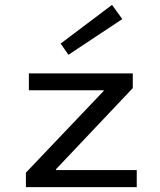

<svg xmlns="http://www.w3.org/2000/svg" viewBox="-20 -765 654 785"><path d="M228 -586.9 438 -745.1 480 -687 259.8 -541ZM85.9 0V-59.1L403.8 -393.1V-396H98.1V-464.8H522.9V-404.8L209 -73.2V-69.8H539.1V0Z"/></svg>

Font: IntelOne Mono
Style: Regular
Weight: 400
Designer: Fred Shallcrass
Foundry: Frere-Jones Type LLC
Version: Version 1.200;hotconv 1.1.0;makeotfexe 2.6.0;FJTRelease1.2